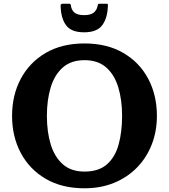

<svg xmlns="http://www.w3.org/2000/svg" viewBox="-20 -999 910 1034"><path d="M433 -825Q363 -825 335.2 -863.8Q307.5 -902.5 306.5 -969.5Q306.5 -979 318 -979H352.5Q360.5 -979 361.5 -971Q364 -946.5 380.2 -932Q396.5 -917.5 433 -917.5Q467.5 -917.5 484 -930.5Q500.5 -943.5 505 -964.5Q507 -971.5 507.8 -975.2Q508.5 -979 517.5 -979H551Q559 -979 560.2 -976.8Q561.5 -974.5 561 -967Q559 -901.5 530.5 -863.2Q502 -825 433 -825ZM45 -375Q45 -486.5 92 -574.8Q139 -663 226.2 -714Q313.5 -765 435 -765Q556.5 -765 644 -714Q731.5 -663 778.2 -574.8Q825 -486.5 825 -375Q825 -291.5 797 -220.2Q769 -149 717.2 -96.2Q665.5 -43.5 594 -14.2Q522.5 15 435 15Q313.5 15 226.2 -36Q139 -87 92 -175.2Q45 -263.5 45 -375ZM232.5 -375Q232.5 -289 253.2 -221.2Q274 -153.5 318.5 -114.2Q363 -75 435 -75Q512 -75 556.2 -114.2Q600.5 -153.5 619 -221.2Q637.5 -289 637.5 -375Q637.5 -461 617 -528.8Q596.5 -596.5 551.8 -635.8Q507 -675 435 -675Q363 -675 318.5 -635.8Q274 -596.5 253.2 -528.8Q232.5 -461 232.5 -375Z"/></svg>

Font: Besley*
Style: Bold
Weight: 700
Designer: Owen Earl
Foundry: indestructible type*
Version: Version 2.000; ttfautohint (v1.8.3)